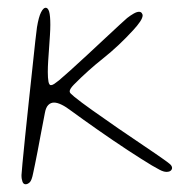

<svg xmlns="http://www.w3.org/2000/svg" viewBox="-20 -460 489 496"><path d="M46 16Q43.5 16 41.5 14.5Q39.5 13 38.2 9.8Q37 6.5 36.2 2.2Q35.5 -2 35.5 -7.5Q35.5 -10.5 38 -37.5Q40.5 -64.5 44.8 -106Q49 -147.5 54 -193.8Q59 -240 63.5 -282.2Q68 -324.5 71.2 -354Q74.5 -383.5 75.5 -389.5Q80 -416.5 86 -428.2Q92 -440 98 -440Q104 -440 107 -429.8Q110 -419.5 110 -396Q110 -384 109 -368.5Q108 -353 106.8 -336Q105.5 -319 104.5 -303Q103.5 -287 103.5 -274Q103.5 -258.5 105.2 -249.2Q107 -240 111.5 -240Q115 -240 120 -243.2Q125 -246.5 132.5 -252.5Q142 -260.5 161.8 -278.2Q181.5 -296 205.5 -318.2Q229.5 -340.5 252 -361.5Q274.5 -382.5 290.2 -397Q306 -411.5 308.5 -413.5Q317.5 -420.5 325.5 -425Q333.5 -429.5 339 -429.5Q344 -429.5 346.2 -426.2Q348.5 -423 348.5 -420.5Q348.5 -414 342 -404.2Q335.5 -394.5 324.5 -382.5Q286.5 -341 246.8 -309.5Q207 -278 170.5 -241Q160 -230 160 -224Q160 -221 162.8 -218.2Q165.5 -215.5 172 -210Q188.5 -196.5 218.8 -175Q249 -153.5 284.2 -129.2Q319.5 -105 351.5 -83.5Q383.5 -62 402.5 -48.5Q412.5 -41.5 418.5 -36.5Q424.5 -31.5 424.5 -26Q424.5 -23.5 422.8 -21Q421 -18.5 417.8 -17.2Q414.5 -16 410 -16Q402.5 -16 392.2 -21.5Q382 -27 372.5 -32.5Q347.5 -47.5 309.8 -72.2Q272 -97 232.8 -124.5Q193.5 -152 163.5 -174Q150.5 -184 139.2 -189.5Q128 -195 119.5 -195Q111 -195 104.8 -188.8Q98.5 -182.5 96 -168.5Q90 -137 85.2 -112.2Q80.5 -87.5 77 -68.5Q73.5 -49.5 70.5 -35.8Q67.5 -22 65.5 -12Q62 6 56.8 11Q51.5 16 46 16Z"/></svg>

Font: Gluten Thin Thin
Style: Regular
Weight: 250
Version: Version 1.300